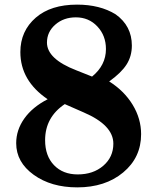

<svg xmlns="http://www.w3.org/2000/svg" viewBox="-20 -800 675 830"><path d="M342 -314 260 -350Q175 -293 175 -194Q175 -126 213.5 -86Q252 -46 316 -46Q383 -46 426.5 -83.5Q470 -121 470 -179Q470 -259 342 -314ZM452 -448Q517 -407 553.5 -347Q590 -287 590 -220Q590 -119 512.5 -54.5Q435 10 314 10Q201 10 125.5 -44.5Q50 -99 50 -181Q50 -238 85 -287.5Q120 -337 186 -371Q68 -451 68 -575Q68 -666 135 -724Q200 -780 313 -780Q412 -780 480 -738Q550 -688 550 -603Q550 -557 527 -521Q504 -485 452 -448ZM310 -496 378 -469Q438 -518 438 -588Q438 -646 401 -685.5Q364 -725 308 -725Q255 -725 219 -693.5Q183 -662 183 -616Q183 -545 310 -496Z"/></svg>

Font: Libre Baskerville
Style: Bold
Weight: 700
Designer: Pablo Impallari, Rodrigo Fuenzalida
Foundry: Pablo Impallari, Rodrigo Fuenzalida
Version: Version 1.000